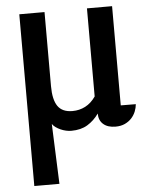

<svg xmlns="http://www.w3.org/2000/svg" viewBox="-56 -600 700 900"><g transform="rotate(-5 294.0 -150.0)"><path d="M187 253.9H68.8V-554.2H187.5V-205.6Q187.5 -142.1 208.7 -111.3Q230 -80.6 277.8 -80.6Q310.5 -80.6 338.4 -95Q366.2 -109.4 387.2 -139.6V-554.2H505.4V-87.4L576.2 -86.9Q574.7 -69.8 567.9 -52.7Q561 -35.6 548.3 -21.7Q535.6 -7.8 516.8 1Q498 9.8 472.7 9.8Q436 9.8 415.3 -8.3Q394.5 -26.4 394.5 -58.6Q372.1 -26.9 340.8 -7.8Q309.6 11.2 264.2 11.2Q252.4 11.2 239.5 8.3Q226.6 5.4 214.4 0Q202.1 -5.4 191.9 -12.7Q181.6 -20 175.8 -28.8Z"/></g></svg>

Font: Tauri
Style: Regular
Weight: 400
Designer: Yvonne Schüttler
Foundry: Yvonne Schüttler
Version: Version 1.003; ttfautohint (v0.93.8-669f) -l 13 -r 13 -G 200